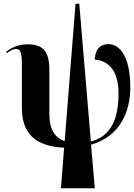

<svg xmlns="http://www.w3.org/2000/svg" viewBox="-20 -780 717 1027"><path d="M306 227H487L467 -6C624 -51 677 -185 677 -313C677 -473 623 -544 560 -544C514 -544 489 -514 487 -461C551 -457 614 -413 614 -280C614 -146 575 -51 466 -23L404 -760H384L326 -25C271 -44 244 -91 244 -170V-407C244 -513 203 -543 127 -543C82 -543 45 -528 13 -503L17 -496C37 -511 53 -518 66 -518C88 -518 97 -503 97 -437V-203C97 -68 167 3 323 10Z"/></svg>

Font: Noto Serif Display ExtraCondensed ExtraBold
Style: Regular
Weight: 800
Width: 2
Designer: Monotype Design Team
Foundry: Monotype Imaging Inc.
Version: Version 2.009